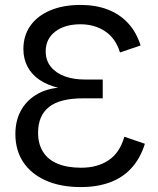

<svg xmlns="http://www.w3.org/2000/svg" viewBox="-20 -742 641 779"><path d="M307.8 17Q226.1 17 166.2 -9.5Q106.3 -36 74.3 -84.3Q42.4 -132.5 42.4 -198.4Q42.4 -251.3 63.8 -291.4Q85.2 -331.4 124.3 -356.1Q163.4 -380.7 215.8 -386.1Q172.9 -396.4 141.1 -417.5Q109.3 -438.7 92.1 -470.8Q74.9 -502.8 74.9 -543Q74.9 -597.4 103.1 -637.4Q131.3 -677.5 183.5 -699.7Q235.8 -722 307.3 -722Q367.8 -722 416.1 -703.7Q464.4 -685.5 498.6 -649.1Q532.9 -612.8 550.4 -557.6L466.9 -529.1Q449 -587 406.1 -615.3Q363.3 -643.5 306.5 -643.5Q242.7 -643.5 204 -613.8Q165.4 -584.2 165.4 -533.6Q165.4 -496.9 186.3 -471.1Q207.2 -445.3 242.8 -432.3Q278.5 -419.4 323.7 -419.4H396.8V-343H316.2Q223.3 -343 178.9 -308Q134.5 -273 134.5 -203.3Q134.5 -158.3 154.4 -126.3Q174.3 -94.2 213.5 -77.9Q252.6 -61.5 309.2 -61.5Q375.3 -61.5 420.6 -91.8Q466 -122.2 484.5 -187.2L567.8 -158.7Q549.6 -100.1 514 -60.8Q478.3 -21.4 426.4 -2.2Q374.4 17 307.8 17Z"/></svg>

Font: TikTok Sans Light
Style: Regular
Weight: 300
Version: Version 4.000